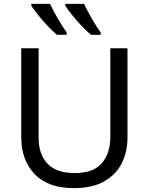

<svg xmlns="http://www.w3.org/2000/svg" viewBox="-20 -964 771 994"><path d="M640 -252Q640 -178 610 -118.5Q580 -59 518.5 -24.5Q457 10 362 10Q229 10 159.5 -62.5Q90 -135 90 -254V-714H180V-251Q180 -164 226.5 -116Q273 -68 367 -68Q464 -68 507.5 -119.5Q551 -171 551 -252V-714H640ZM415 -944Q431 -910 455.5 -867.5Q480 -825 501 -796V-784H451Q429 -802 402 -830.5Q375 -859 352 -888Q329 -917 318 -934V-944ZM239 -944Q255 -910 279.5 -867.5Q304 -825 325 -796V-784H275Q253 -802 226 -830.5Q199 -859 176 -888Q153 -917 142 -934V-944Z"/></svg>

Font: Noto Sans
Style: Regular
Weight: 400
Designer: Monotype Design Team
Foundry: Monotype Imaging Inc.
Version: Version 2.007